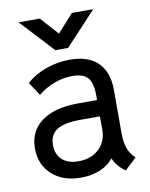

<svg xmlns="http://www.w3.org/2000/svg" viewBox="-83 -783 670 858"><g transform="rotate(-10 252.0 -354.5)"><path d="M364 -51Q341 -22 302.5 -6Q264 10 216 10Q134 10 84.5 -35Q35 -80 35 -154Q35 -232 94 -275.5Q153 -319 259 -319H346V-340Q346 -397 325.5 -420.5Q305 -444 256 -444Q214 -444 173.5 -429Q133 -414 99 -386L59 -447Q95 -480 148 -499Q201 -518 257 -518Q340 -518 384 -475Q428 -432 428 -351V-152Q428 -73 471 -37L418 13Q380 -13 364 -51ZM346 -184V-245H259Q184 -245 150.5 -223.5Q117 -202 117 -155Q117 -112 143.5 -88Q170 -64 217 -64Q275 -64 310.5 -97.5Q346 -131 346 -184ZM61 -722H157L230 -641L303 -722H400L259 -571H201Z"/></g></svg>

Font: Bellota Text
Style: Bold
Weight: 700
Designer: Kemie Guaida
Foundry: Kemie Guaida
Version: Version 4.001